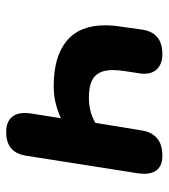

<svg xmlns="http://www.w3.org/2000/svg" viewBox="18 -556 546 622"><g transform="rotate(90 291.0 -245.0)"><path d="M346 -53Q346 -59 348 -75L363 -169Q335 -157 311 -151.5Q287 -146 259 -146Q163 -146 112.5 -188Q62 -230 62 -312Q62 -338 66 -362L76 -433Q86 -498 155 -498Q185 -498 202 -482.5Q219 -467 219 -438Q219 -432 217 -420L210 -374Q207 -353 207 -337Q207 -297 228 -278.5Q249 -260 296 -260Q343 -260 378 -281L402 -428Q412 -498 484 -498Q543 -498 543 -438Q543 -432 541 -416L485 -60Q480 -25 461 -8.5Q442 8 408 8Q378 8 362 -7.5Q346 -23 346 -53Z"/></g></svg>

Font: SN Pro Bold
Style: Bold Italic
Weight: 700
Italic angle: -9°
Designer: Tobias Whetton
Foundry: Supernotes
Version: Version 1.003